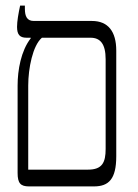

<svg xmlns="http://www.w3.org/2000/svg" viewBox="-20 -667 494 687"><path d="M84 0H316C369 0 396 -26 396 -108V-486C396 -554 367 -592 309 -592H101C77 -592 69 -608 69 -636V-647H52C46 -619 41 -591 41 -571C41 -544 50 -532 75 -532H90V-530C55 -485 43 -416 43 -361V-48C43 -11 54 0 84 0ZM81 -60V-361C81 -422 97 -504 130 -532H304C338 -532 358 -511 358 -455V-134C358 -86 346 -60 295 -60Z"/></svg>

Font: Noto Serif Hebrew Condensed Light
Style: Regular
Weight: 300
Width: 3
Designer: Monotype Design Team
Foundry: Monotype Imaging Inc.
Version: Version 2.004